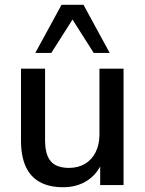

<svg xmlns="http://www.w3.org/2000/svg" viewBox="-20 -776 609 805"><path d="M245 9Q186 9 146.5 -13Q107 -35 87.5 -78.5Q68 -122 68 -188V-488H169V-187Q169 -148 179.5 -122Q190 -96 212.5 -84Q235 -72 269 -72Q307 -72 336 -89Q365 -106 381 -138Q397 -170 397 -212V-488H498V0H400V-107H413Q393 -51 349 -21Q305 9 245 9ZM128 -554 238 -756H330L440 -554H373L284 -694L195 -554Z"/></svg>

Font: Nunito Sans 12pt ExtraLight 12pt SemiBold
Style: Regular
Weight: 600
Version: Version 3.101;gftools[0.9.27]